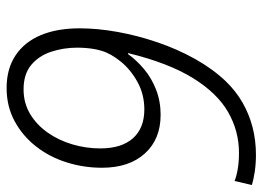

<svg xmlns="http://www.w3.org/2000/svg" viewBox="-124 -640 775 566"><g transform="rotate(90 263.0 -357.5)"><path d="M240 10Q183 10 143.5 -16.5Q104 -43 84 -91Q64 -139 64 -205Q64 -258 74.5 -316.5Q85 -375 105 -434Q125 -493 154 -545Q183 -597 220 -636Q249 -666 283 -685.5Q317 -705 355.5 -715Q394 -725 437 -725Q463 -725 486.5 -721.5Q510 -718 526 -713L514 -662Q499 -668 478 -671.5Q457 -675 431 -675Q367 -675 311 -643Q255 -611 210.5 -539Q166 -467 137 -348H140Q158 -373 184 -395Q210 -417 244.5 -430.5Q279 -444 319 -444Q391 -444 433 -397.5Q475 -351 475 -271Q475 -217 459 -166.5Q443 -116 412 -76.5Q381 -37 337.5 -13.5Q294 10 240 10ZM244 -40Q284 -40 316 -59Q348 -78 371 -110.5Q394 -143 406 -183.5Q418 -224 418 -266Q418 -329 388 -362.5Q358 -396 303 -396Q259 -396 222.5 -376Q186 -356 162 -326.5Q138 -297 130 -269Q127 -259 125 -247.5Q123 -236 122 -223.5Q121 -211 121 -198Q121 -158 133 -121.5Q145 -85 172 -62.5Q199 -40 244 -40Z"/></g></svg>

Font: Noto Sans Display Light
Style: Italic
Weight: 300
Italic angle: -12°
Designer: Monotype Design Team
Foundry: Monotype Imaging Inc.
Version: Version 2.003